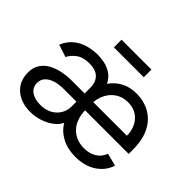

<svg xmlns="http://www.w3.org/2000/svg" viewBox="-156 -972 1229 1229"><g transform="rotate(45 458.5 -357.5)"><path d="M230.5 12.7Q178.7 12.7 136.2 -6.8Q93.8 -26.4 68.8 -64Q43.9 -101.6 43.9 -155.3Q43.9 -202.1 64.9 -233.4Q85.9 -264.6 120.1 -283Q154.3 -301.3 195.3 -309.3Q236.3 -317.4 276.4 -317.4H395.5V-368.7Q395.5 -419.4 367.2 -447.5Q338.9 -475.6 282.2 -475.6Q223.6 -475.6 190.2 -450Q156.7 -424.3 144 -395.5L59.6 -423.3Q80.6 -473.1 116.2 -501.2Q151.9 -529.3 194.8 -541Q237.8 -552.7 279.8 -552.7Q307.6 -552.7 340.6 -546.1Q373.5 -539.6 403.6 -520.3Q433.6 -501 453.1 -462.4Q482.4 -504.9 527.1 -528.8Q571.8 -552.7 632.3 -552.7Q675.8 -552.7 717.8 -538.3Q759.8 -523.9 793.9 -491.9Q828.1 -460 848.4 -407.7Q868.7 -355.5 868.7 -279.8V-243.2H473.6Q477.1 -157.7 522.7 -112.1Q568.4 -66.4 640.1 -66.4Q689 -66.4 723.9 -87.6Q758.8 -108.9 774.4 -150.4L859.9 -128.4Q840.8 -66.4 783 -27.3Q725.1 11.7 640.1 11.7Q568.8 11.7 515.9 -16.6Q462.9 -44.9 436 -92.8Q423.3 -63.5 392.1 -39.6Q360.8 -15.6 318.6 -1.5Q276.4 12.7 230.5 12.7ZM395.5 -243.2H277.3Q238.8 -243.2 205.8 -233.2Q172.9 -223.1 152.6 -202.6Q132.3 -182.1 132.3 -150.9Q132.3 -108.4 164.3 -86.7Q196.3 -64.9 245.1 -64.9Q293.9 -64.9 327.4 -84Q360.8 -103 378.2 -133.5Q395.5 -164.1 395.5 -197.3ZM474.1 -317.4H778.3Q777.8 -385.7 738.3 -430.2Q698.7 -474.6 632.3 -474.6Q585.4 -474.6 550.8 -452.6Q516.1 -430.7 496.6 -394.8Q477.1 -358.9 474.1 -317.4ZM589.8 -728V-658.7H319.3V-728Z"/></g></svg>

Font: Inter-Regular
Style: Regular
Weight: 400
Designer: Rasmus Andersson
Foundry: rsms
Version: Version 4.000;git-a52131595